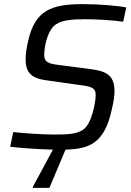

<svg xmlns="http://www.w3.org/2000/svg" viewBox="-20 -716 635 929"><path d="M252 -599C280 -617 321 -623 390 -623C450 -623 527 -618 576 -611L591 -680C546 -689 459 -696 380 -696C230 -696 149 -667 116 -517C108 -483 104 -454 104 -430C104 -372 125 -338 201 -328L355 -306C422 -298 443 -292 443 -256C443 -225 425 -114 380 -87C348 -67 308 -65 244 -65C193 -65 107 -70 44 -77L29 -6C85 1 165 6 236 8L139 188V193H219L297 8C413 5 486 -23 521 -187C530 -223 534 -253 534 -275C534 -361 483 -373 409 -383L262 -402C212 -408 194 -417 194 -450C194 -496 212 -574 252 -599Z"/></svg>

Font: Saira UNSAM
Style: Italic
Weight: 400
Italic angle: -12°
Designer: Hector Gatti with collaboration of the Omnibus-Type team
Foundry: Omnibus-Type
Version: Version 0.072;PS 000.072;hotconv 1.0.88;makeotf.lib2.5.64775